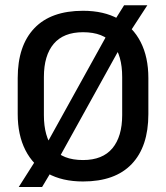

<svg xmlns="http://www.w3.org/2000/svg" viewBox="-20 -694 647 748"><path d="M303.5 13Q222.5 13 165.8 -18.5Q109 -50 79 -109Q49 -168 49 -249.5V-390Q49 -516 113.8 -584Q178.5 -652 303.5 -652Q384.5 -652 441.2 -620.5Q498 -589 528 -530.2Q558 -471.5 558 -390V-249.5Q558 -123 493.2 -55Q428.5 13 303.5 13ZM144 34.5H53L127 -82L149.5 -111.5L411.5 -584.5L420.5 -605L463.5 -673.5H554L480.5 -560.5L460 -530L200.5 -61.5L193 -47.5ZM303.5 -70.5Q379.5 -70.5 417.8 -116.2Q456 -162 456 -245.5V-394Q456 -478 419.5 -523.2Q383 -568.5 303.5 -568.5Q227.5 -568.5 189.2 -523.2Q151 -478 151 -394V-245.5Q151 -162 187.2 -116.2Q223.5 -70.5 303.5 -70.5Z"/></svg>

Font: Anek Kannada Medium
Style: Regular
Weight: 500
Designer: Vaishnavi Murthy, Maithili Shingre (Kannada) & Yesha Goshar (Latin)
Foundry: Ek Type
Version: Version 1.003